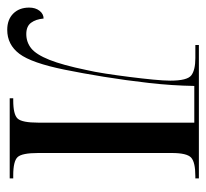

<svg xmlns="http://www.w3.org/2000/svg" viewBox="-40 -536 583 544"><g transform="rotate(90 252.0 -264.5)"><path d="M65 7Q36 7 19 -10Q2 -27 2 -55Q2 -73 11 -84.5Q20 -96 33 -96Q35 -74 45 -60.5Q55 -47 77 -47Q100 -47 117.5 -61Q135 -75 150 -112.5Q165 -150 179 -218Q184 -239 189 -271.5Q194 -304 198.5 -339.5Q203 -375 206 -406Q209 -437 209 -455Q209 -503 194 -514.5Q179 -526 145 -526H108V-536H486V-526H480Q440 -526 427 -514Q414 -502 414 -459V-81Q414 -35 425.5 -22.5Q437 -10 477 -10H486V0H259V-10H265Q305 -10 316.5 -22.5Q328 -35 328 -81V-523H224Q223 -460 215.5 -394Q208 -328 198 -266.5Q188 -205 178 -156Q159 -62 133 -27.5Q107 7 65 7Z"/></g></svg>

Font: Noto Serif Display ExtraCondensed
Style: Regular
Weight: 400
Width: 2
Designer: Monotype Design Team
Foundry: Monotype Imaging Inc.
Version: Version 2.009